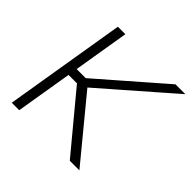

<svg xmlns="http://www.w3.org/2000/svg" viewBox="-140 -651 779 779"><g transform="rotate(45 250.0 -261.0)"><path d="M156.2 -522.5 69.8 0H26.9L113.3 -522.5ZM500.5 -522.5 179.7 -242.7H88.9L95.7 -282.7H168.5L443.8 -522.5ZM359.9 0 151.9 -250.5 186.5 -277.3 415 0Z"/></g></svg>

Font: Inter 28pt ExtraLight
Style: Italic
Weight: 250
Italic angle: -9.3988°
Designer: Rasmus Andersson
Foundry: rsms
Version: Version 4.001;git-66647c0bb